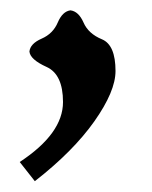

<svg xmlns="http://www.w3.org/2000/svg" viewBox="-20 -175 290 366"><path d="M46.4 170.4 17.6 133.8Q100.1 79.6 100.1 19.5Q100.1 -33.2 68.8 -47.4Q37.6 -61.5 36.1 -76.7Q37.6 -91.8 59.3 -101.3Q81.1 -110.8 90.1 -132.1Q99.1 -153.3 114.3 -155.3Q129.9 -153.3 139.2 -132.1Q148.4 -110.8 174.3 -100.1Q200.2 -89.4 200.2 -39.6Q200.2 -1 159.9 56.2Q119.6 113.3 46.4 170.4Z"/></svg>

Font: Kelvinch
Style: Bold
Weight: 700
Designer: Paul James Miller
Foundry: High-Logic / Made with FontCreator
Version: Version 3.501;March 28, 2021;FontCreator 13.0.0.2683 64-bit